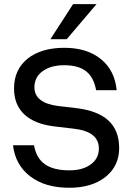

<svg xmlns="http://www.w3.org/2000/svg" viewBox="-20 -887 630 915"><path d="M439.9 -867.2 297.9 -700.2H220.2L328.1 -867.2ZM330.1 -273.9 242.2 -284.2Q147 -294.9 96.9 -340.8Q46.9 -386.7 46.9 -465.8Q46.9 -555.2 111.3 -607.2Q175.8 -659.2 287.1 -659.2Q394.5 -659.2 460.7 -605.5Q526.9 -551.8 536.1 -457H438Q427.2 -518.1 390.6 -547.1Q354 -576.2 286.1 -576.2Q221.7 -576.2 182.9 -547.6Q144 -519 144 -471.2Q144 -396.5 256.8 -381.8L340.8 -372.1Q445.3 -359.9 496.6 -312.7Q547.9 -265.6 547.9 -181.2Q547.9 -95.7 482.9 -43.9Q418 7.8 310.1 7.8Q194.3 7.8 123.5 -46.9Q52.7 -101.6 42 -194.8H142.1Q152.8 -133.3 194.1 -104.2Q235.4 -75.2 311 -75.2Q374 -75.2 412.6 -103.5Q451.2 -131.8 451.2 -179.2Q451.2 -260.7 330.1 -273.9Z"/></svg>

Font: Overused Grotesk Medium
Style: Regular
Weight: 500
Version: Version 0.002